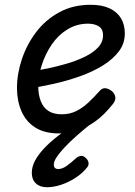

<svg xmlns="http://www.w3.org/2000/svg" viewBox="-20 -539 566 803"><path d="M227 19Q166 19 127 -6Q88 -31 69.5 -74.5Q51 -118 51 -171Q51 -230 71.5 -291.5Q92 -353 131 -404.5Q170 -456 227.5 -487.5Q285 -519 359 -519Q407 -519 438.5 -504Q470 -489 486 -462.5Q502 -436 502 -399Q502 -357 477 -324Q452 -291 410 -265Q368 -239 314.5 -220Q261 -201 205 -188.5Q149 -176 96 -168L103 -238Q137 -244 178 -252.5Q219 -261 260 -273Q301 -285 335.5 -302Q370 -319 390.5 -341Q411 -363 411 -392Q411 -417 393.5 -428.5Q376 -440 348 -440Q301 -440 262 -416Q223 -392 196.5 -353Q170 -314 155 -268Q140 -222 140 -178Q140 -143 150.5 -116Q161 -89 182.5 -75Q204 -61 238 -61Q272 -61 299 -74.5Q326 -88 350 -110.5Q374 -133 397 -159Q409 -173 424.5 -169.5Q440 -166 451 -155Q461 -144 462.5 -132Q464 -120 453 -105Q416 -58 378 -31Q340 -4 302 7.5Q264 19 227 19ZM176 244Q147 244 130 228Q113 212 113 184Q113 159 126 134Q139 109 163.5 82.5Q188 56 224.5 28Q261 0 306 -33L366 -31V-26Q331 2 301.5 28Q272 54 250.5 77Q229 100 217 118Q205 136 205 150Q205 159 210 163.5Q215 168 223 168Q240 168 258 155.5Q276 143 301 120Q307 115 317.5 113Q328 111 339 122Q348 130 350 140Q352 150 346 159Q327 184 297.5 203.5Q268 223 236.5 233.5Q205 244 176 244Z"/></svg>

Font: Playwrite AU SA
Style: Regular
Weight: 400
Designer: Veronika Burian, José Scaglione
Foundry: TypeTogether
Version: Version 1.002